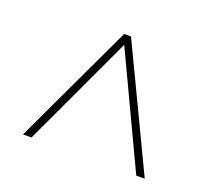

<svg xmlns="http://www.w3.org/2000/svg" viewBox="-84 -822 728 658"><g transform="rotate(20 279.5 -493.0)"><path d="M57 -272 265 -714H290L501 -272H470L278 -679L88 -272Z"/></g></svg>

Font: Noto Serif Devanagari Thin
Style: Regular
Weight: 100
Designer: Universal Thirst, Indian Type Foundry and the Monotype Design Team
Foundry: Monotype Imaging Inc.
Version: Version 2.004; ttfautohint (v1.8.4.7-5d5b)